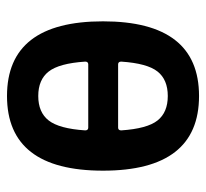

<svg xmlns="http://www.w3.org/2000/svg" viewBox="-40 -530 580 540"><g transform="rotate(-90 250.0 -260.0)"><path d="M161.1 -217.8Q153.3 -217.8 153.3 -209Q158.2 -135.7 181.2 -106.9Q204.1 -78.1 250 -78.1Q295.9 -78.1 318.8 -106.9Q341.8 -135.7 346.7 -209Q346.7 -217.8 338.9 -217.8ZM153.3 -310.5Q153.3 -301.8 161.1 -301.8H338.9Q346.7 -301.8 346.7 -310.5Q341.8 -383.8 318.8 -413.1Q295.9 -442.4 250 -442.4Q204.1 -442.4 181.2 -413.1Q158.2 -383.8 153.3 -310.5ZM460 -260.3Q460 9.8 250 9.8Q40 9.8 40 -260.3Q40 -530.3 250 -530.3Q460 -530.3 460 -260.3Z"/></g></svg>

Font: Rounded Mgen+ 2m medium
Style: Regular
Weight: 500
Designer: [Source Han Sans]
Ryoko NISHIZUKA  (kana & ideographs); Paul D. Hunt (Latin, Greek & Cyrillic); Wenlong ZHANG  (bopomofo
Version: Version 1.059.20150602